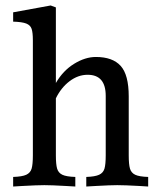

<svg xmlns="http://www.w3.org/2000/svg" viewBox="-20 -678 578 701"><path d="M521 -32V3L489 1Q435 -2 408 -2Q383 -2 330 1L295 3V-32Q327 -33 342 -40Q357 -47 361.5 -62.5Q366 -78 366 -111V-328Q366 -405 300 -405Q265 -405 234 -381.5Q203 -358 184 -319V-111Q184 -78 188.5 -62.5Q193 -47 207.5 -40Q222 -33 255 -32V3L220 1Q168 -2 142 -2Q116 -2 62 1L28 3V-32Q61 -33 76 -40Q91 -47 95.5 -62.5Q100 -78 100 -111V-531Q100 -559 95.5 -572.5Q91 -586 76 -592Q61 -598 28 -599V-633L165 -658L184 -651V-375Q210 -420 250.5 -445Q291 -470 330 -470Q391 -470 420.5 -437.5Q450 -405 450 -326V-111Q450 -78 454.5 -62.5Q459 -47 473.5 -40Q488 -33 521 -32Z"/></svg>

Font: Gupter Medium
Style: Regular
Weight: 500
Designer: Octavio Pardo
Version: Version 1.000